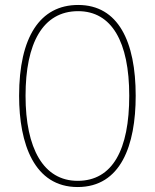

<svg xmlns="http://www.w3.org/2000/svg" viewBox="-20 -744 624 774"><path d="M527 -358C527 -576 457 -724 295 -724C141 -724 57 -594 57 -358C57 -164 118 10 293 10C467 10 527 -158 527 -358ZM83 -358C83 -569 152 -699 295 -699C430 -699 501 -576 501 -358C501 -141 434 -15 293 -15C155 -15 83 -146 83 -358Z"/></svg>

Font: Noto Sans Hebrew Condensed Thin
Style: Regular
Weight: 100
Width: 3
Designer: Monotype Design Team
Foundry: Monotype Imaging Inc.
Version: Version 2.004